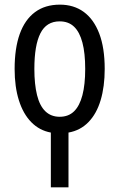

<svg xmlns="http://www.w3.org/2000/svg" viewBox="-20 -567 514 827"><path d="M238 -547Q298 -547 341 -515.5Q384 -484 407.5 -422.5Q431 -361 431 -270Q431 -194 413.5 -135.5Q396 -77 361 -41Q326 -5 275 4V240H199V4Q150 -5 115 -40.5Q80 -76 61.5 -134.5Q43 -193 43 -270Q43 -359 65 -420.5Q87 -482 130.5 -514.5Q174 -547 238 -547ZM237 -475Q180 -475 154 -423.5Q128 -372 128 -270Q128 -204 139.5 -157.5Q151 -111 175.5 -87.5Q200 -64 237 -64Q275 -64 299 -87.5Q323 -111 335 -157Q347 -203 347 -270Q347 -338 335 -383.5Q323 -429 299 -452Q275 -475 237 -475Z"/></svg>

Font: Noto Sans Display Condensed
Style: Regular
Weight: 400
Width: 3
Designer: Monotype Design Team
Foundry: Monotype Imaging Inc.
Version: Version 2.003